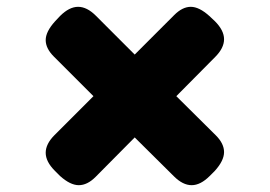

<svg xmlns="http://www.w3.org/2000/svg" viewBox="-20 -635 791 563"><path d="M141 -572 156 -588Q183 -615 209 -615Q235 -615 261 -589L375 -475L491 -591Q515 -615 539.5 -615Q564 -615 594 -588L610 -573Q637 -546 637 -520Q637 -494 611 -468L497 -353L613 -238Q637 -214 637 -189Q637 -164 610 -134L595 -119Q568 -92 542 -92Q516 -92 490 -118L375 -232L260 -116Q236 -92 211 -92Q186 -92 156 -119L141 -134Q114 -161 114 -187Q114 -213 140 -239L254 -353L138 -469Q114 -493 114 -517.5Q114 -542 141 -572Z"/></svg>

Font: Chango
Style: Regular
Weight: 400
Designer: Manuel Lupez
Foundry: Fontstage
Version: Version 1.001